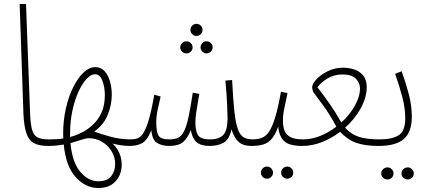

<svg xmlns="http://www.w3.org/2000/svg" viewBox="-20 -730 2166 967"><path d="M222 5Q178 5 152 -8.5Q126 -22 113.5 -57Q101 -92 98 -157L79 -710H111L131 -172Q133 -109 141 -78.5Q149 -48 169 -38Q189 -28 227 -28Q240 -28 244 -23Q248 -18 248 -12Q248 -4 242.5 0.5Q237 5 222 5Z M222 5 227 -28Q247 -28 264.5 -29Q282 -30 299 -33Q298 -43 298 -55Q298 -124 312 -185Q326 -246 349.5 -292.5Q373 -339 401.5 -365.5Q430 -392 460 -392Q488 -392 506.5 -372Q525 -352 534 -320Q543 -288 543 -253Q543 -202 522.5 -151.5Q502 -101 454 -67Q486 -56 535 -42Q584 -28 638 -28Q658 -28 658 -12Q658 5 633 5Q595 5 547 -7Q577 21 587.5 59Q598 97 589 133Q580 169 551.5 193Q523 217 475 217Q412 217 362 163Q312 109 301 -2Q282 1 264 3Q246 5 222 5ZM333 -57Q333 -48 333 -40Q361 -47 391 -62Q421 -77 448 -102Q475 -127 491.5 -163.5Q508 -200 508 -251Q508 -292 495.5 -324Q483 -356 458 -356Q438 -356 416 -332.5Q394 -309 375 -267.5Q356 -226 344.5 -172Q333 -118 333 -57ZM475 183Q520 183 540 157.5Q560 132 560 95Q560 61 542 31.5Q524 2 493.5 -16Q463 -34 427 -34Q413 -34 386.5 -25Q360 -16 335 -9Q344 88 384.5 135.5Q425 183 475 183Z M632 5 637 -28Q657 -28 673 -33.5Q689 -39 702.5 -60.5Q716 -82 729.5 -127.5Q743 -173 757 -253L789 -244Q783 -219 775 -181.5Q767 -144 767 -114Q767 -67 778 -47.5Q789 -28 832 -28Q857 -28 874.5 -35Q892 -42 905 -65.5Q918 -89 928.5 -136Q939 -183 951 -263L984 -257Q981 -239 976 -212Q971 -185 967.5 -158Q964 -131 964 -114Q964 -69 978 -48.5Q992 -28 1036 -28Q1085 -28 1105.5 -51.5Q1126 -75 1126 -133Q1126 -156 1124.5 -191Q1123 -226 1120.5 -262Q1118 -298 1115 -324L1149 -327Q1154 -228 1160.5 -168.5Q1167 -109 1178.5 -78.5Q1190 -48 1208 -38Q1226 -28 1252 -28Q1265 -28 1269 -23Q1273 -18 1273 -12Q1273 -4 1267.5 0.5Q1262 5 1247 5Q1203 5 1180.5 -16.5Q1158 -38 1146 -79Q1135 -27 1106 -11Q1077 5 1036 5Q991 5 969.5 -14.5Q948 -34 941 -75Q925 -34 902 -14.5Q879 5 832 5Q797 5 772 -9.5Q747 -24 742 -74Q721 -22 695 -8.5Q669 5 632 5ZM969 -549Q957 -549 948 -558Q939 -567 939 -580Q939 -592 948 -601Q957 -610 969 -610Q982 -610 991 -601Q1000 -592 1000 -580Q1000 -567 991 -558Q982 -549 969 -549ZM919 -461Q906 -461 897 -470Q888 -479 888 -491Q888 -504 897 -513Q906 -522 919 -522Q932 -522 941 -513Q950 -504 950 -491Q950 -479 941 -470Q932 -461 919 -461ZM1020 -461Q1008 -461 999 -470Q990 -479 990 -491Q990 -504 999 -513Q1008 -522 1020 -522Q1033 -522 1042 -513Q1051 -504 1051 -491Q1051 -479 1042 -470Q1033 -461 1020 -461Z M1247 5 1252 -28Q1279 -28 1299.5 -36Q1320 -44 1336 -68.5Q1352 -93 1366.5 -140.5Q1381 -188 1395 -268L1428 -261Q1418 -212 1411.5 -182.5Q1405 -153 1405 -122Q1405 -93 1413 -72Q1421 -51 1443 -39.5Q1465 -28 1507 -28Q1520 -28 1524 -23Q1528 -18 1528 -12Q1528 -4 1522.5 0.5Q1517 5 1502 5Q1438 5 1412 -18.5Q1386 -42 1381 -92Q1366 -50 1347.5 -29.5Q1329 -9 1304.5 -2Q1280 5 1247 5ZM1427 170Q1414 170 1405 161Q1396 152 1396 140Q1396 127 1405 118Q1414 109 1427 109Q1439 109 1448 118Q1457 127 1457 140Q1457 152 1448 161Q1439 170 1427 170ZM1325 170Q1312 170 1303 161Q1294 152 1294 140Q1294 127 1303 118Q1312 109 1325 109Q1337 109 1346 118Q1355 127 1355 140Q1355 152 1346 161Q1337 170 1325 170Z M1502 5 1507 -28Q1550 -28 1593 -45.5Q1636 -63 1674 -92Q1641 -154 1607 -200Q1573 -246 1558 -266Q1557 -268 1554.5 -277Q1552 -286 1552 -289Q1552 -308 1574.5 -331.5Q1597 -355 1632 -372Q1667 -389 1705 -389Q1761 -389 1794 -364.5Q1827 -340 1827 -291Q1827 -240 1797 -185Q1767 -130 1718 -87Q1748 -54 1787 -41Q1826 -28 1892 -28Q1913 -28 1913 -12Q1913 5 1887 5Q1818 5 1773.5 -11Q1729 -27 1693 -66Q1651 -34 1602 -14.5Q1553 5 1502 5ZM1579 -290Q1609 -252 1640 -207.5Q1671 -163 1699 -113Q1741 -151 1767 -197Q1793 -243 1793 -285Q1793 -312 1772.5 -333.5Q1752 -355 1704 -355Q1663 -355 1629 -334.5Q1595 -314 1579 -290Z M1887 5 1892 -28Q1955 -28 1988 -49Q2021 -70 2021 -134Q2021 -184 2007 -238.5Q1993 -293 1970 -358L2003 -371Q2025 -310 2039.5 -253.5Q2054 -197 2054 -142Q2054 -65 2014 -30Q1974 5 1887 5ZM2034 174Q2021 174 2011.5 165Q2002 156 2002 144Q2002 131 2011.5 122Q2021 113 2034 113Q2046 113 2055 122Q2064 131 2064 144Q2064 156 2055 165Q2046 174 2034 174ZM1932 174Q1919 174 1909.5 165Q1900 156 1900 144Q1900 131 1909.5 122Q1919 113 1932 113Q1944 113 1953 122Q1962 131 1962 144Q1962 156 1953 165Q1944 174 1932 174Z"/></svg>

Font: Noto Sans Arabic UI XCn XLt
Style: Regular
Weight: 200
Width: 2
Designer: Monotype Design Team, Nadine Chahine and Nizar Qandah
Foundry: Monotype Imaging Inc.
Version: Version 2.010; ttfautohint (v1.8.4.7-5d5b)